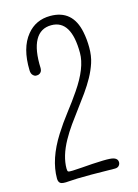

<svg xmlns="http://www.w3.org/2000/svg" viewBox="-120 -857 662 923"><g transform="rotate(-15 211.0 -395.0)"><path d="M316.4 -581.5Q316.4 -746.1 217.3 -746.1Q163.1 -746.1 137 -698.7Q110.8 -651.4 114.7 -559.6Q114.7 -538.6 97.2 -532.2Q92.3 -530.8 84.7 -530.8Q77.1 -530.8 69.1 -538.8Q61 -546.9 60.5 -563Q57.1 -675.3 107.4 -736.3Q151.4 -790.5 224.1 -790.5Q334.5 -790.5 358.4 -674.3Q366.2 -636.7 366.2 -595Q366.2 -553.2 355.2 -519.8Q344.2 -486.3 326.2 -453.6Q308.1 -420.9 285.2 -388.7Q262.2 -356.4 238 -324.5Q213.9 -292.5 190.9 -260.3Q168 -228 149.9 -195.3Q109.9 -123 109.9 -61Q109.9 -48.3 114.3 -45.9Q118.7 -43.5 137.2 -44.2Q155.8 -44.9 182.1 -46.9Q208.5 -48.8 235.4 -50.8Q298.8 -54.7 323.2 -52.7Q361.8 -50.3 361.8 -25.4Q361.8 -16.1 355 -8.5Q348.1 -1 335 -1L218.8 -2.4Q137.7 -2.4 105.5 0.7Q73.2 3.9 63.2 -2.9Q53.2 -9.8 53.2 -27.3Q53.2 -123 121.6 -231.4Q150.9 -277.8 184.8 -321.5Q218.8 -365.2 248 -408.2Q316.4 -507.8 316.4 -581.5Z"/></g></svg>

Font: Pompiere
Style: Regular
Weight: 400
Designer: Karolina Lach
Foundry: Sorkin Type Co.
Version: Version 1.002